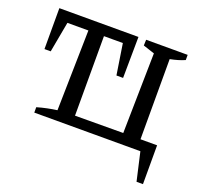

<svg xmlns="http://www.w3.org/2000/svg" viewBox="-111 -608 911 869"><g transform="rotate(20 345.0 -173.5)"><path d="M581 -51H661V136H630L599 0H88V-26Q112 -33 136 -38Q160 -43 183 -46L191 -433H90L63 -286H33V-483H414L412 -285H380L357 -433H266V-50L498 -51L505 -437L450 -455L451 -483H651V-458Q635 -451 618 -446Q601 -441 581 -437Z"/></g></svg>

Font: Piazzolla
Style: Regular
Weight: 400
Designer: Juan Pablo del Peral
Foundry: Huerta Tipografica
Version: Version 1.330